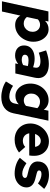

<svg xmlns="http://www.w3.org/2000/svg" viewBox="1046 -1652 784 2997"><g transform="rotate(90 1438.5 -153.0)"><path d="M-40 209 118 -516H275L265 -464Q320 -519 397 -519Q452 -519 495.5 -487.5Q539 -456 565 -402.5Q591 -349 591 -283Q591 -224 570.5 -172Q550 -120 514.5 -80.5Q479 -41 431.5 -19Q384 3 330 3Q281 3 243.5 -17.5Q206 -38 183 -78L119 209ZM327 -386Q280 -386 242 -352L205 -180Q222 -158 248 -144.5Q274 -131 305 -131Q343 -131 372.5 -149.5Q402 -168 419 -199.5Q436 -231 436 -270Q436 -321 405 -353.5Q374 -386 327 -386Z M808 4Q735 4 692 -33.5Q649 -71 649 -135Q649 -187 674 -224Q699 -261 746 -281Q793 -301 858 -301Q891 -301 924.5 -294.5Q958 -288 989 -277L994 -302Q1004 -348 979 -370Q954 -392 893 -392Q867 -392 835.5 -386Q804 -380 762 -366L726 -480Q787 -502 838.5 -512.5Q890 -523 936 -523Q1018 -523 1071.5 -496.5Q1125 -470 1146 -421Q1167 -372 1152 -303L1086 0H929L939 -44Q902 -18 872 -7Q842 4 808 4ZM872 -100Q895 -100 915.5 -105.5Q936 -111 955 -122L971 -195Q952 -200 928 -203Q904 -206 879 -206Q838 -206 816 -191Q794 -176 794 -148Q794 -126 814.5 -113Q835 -100 872 -100Z M1454 219Q1390 219 1325.5 200Q1261 181 1211 147L1279 36Q1366 94 1447 94Q1492 94 1519.5 73Q1547 52 1555 11L1568 -53Q1543 -28 1509 -14.5Q1475 -1 1437 -1Q1383 -1 1339 -32Q1295 -63 1269.5 -116Q1244 -169 1244 -235Q1244 -294 1264 -345.5Q1284 -397 1319.5 -436Q1355 -475 1402 -497Q1449 -519 1503 -519Q1551 -519 1589 -499.5Q1627 -480 1652 -443L1667 -516H1823L1708 29Q1689 122 1623.5 170.5Q1558 219 1454 219ZM1507 -132Q1531 -132 1552 -140.5Q1573 -149 1592 -166L1628 -343Q1611 -363 1584.5 -374Q1558 -385 1528 -385Q1492 -385 1463 -367Q1434 -349 1417 -318.5Q1400 -288 1400 -248Q1400 -197 1430 -164.5Q1460 -132 1507 -132Z M2119 11Q2046 11 1989 -20Q1932 -51 1899.5 -106.5Q1867 -162 1867 -233Q1867 -292 1889 -344.5Q1911 -397 1949.5 -437.5Q1988 -478 2039 -501Q2090 -524 2147 -524Q2214 -524 2264.5 -495Q2315 -466 2343.5 -414Q2372 -362 2372 -293Q2372 -270 2370.5 -251.5Q2369 -233 2366 -217H2020Q2025 -187 2040.5 -164.5Q2056 -142 2080.5 -129.5Q2105 -117 2136 -117Q2165 -117 2190 -126.5Q2215 -136 2233 -155L2320 -57Q2271 -21 2223 -5Q2175 11 2119 11ZM2030 -308H2232Q2228 -336 2215.5 -355.5Q2203 -375 2183.5 -386Q2164 -397 2138 -397Q2114 -397 2093 -386Q2072 -375 2056 -355Q2040 -335 2030 -308Z M2648 11Q2576 11 2511 -11Q2446 -33 2403 -70L2487 -173Q2540 -138 2577.5 -123Q2615 -108 2652 -108Q2681 -108 2699 -120Q2717 -132 2717 -151Q2717 -165 2707.5 -173.5Q2698 -182 2677 -187L2582 -211Q2523 -228 2491.5 -263Q2460 -298 2460 -348Q2460 -431 2515 -478Q2570 -525 2667 -525Q2729 -525 2785 -506Q2841 -487 2888 -450L2803 -353Q2766 -380 2728.5 -394Q2691 -408 2658 -408Q2630 -408 2615 -398.5Q2600 -389 2600 -371Q2600 -357 2609.5 -349Q2619 -341 2644 -334L2737 -310Q2799 -294 2832 -259.5Q2865 -225 2865 -176Q2865 -123 2836.5 -80.5Q2808 -38 2759 -13.5Q2710 11 2648 11Z"/></g></svg>

Font: Red Hat Text
Style: Italic
Weight: 300
Italic angle: -12°
Designer: Pentagram, MCKL
Foundry: Pentagram, MCKL
Version: Version 1.023